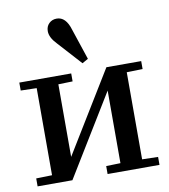

<svg xmlns="http://www.w3.org/2000/svg" viewBox="-88 -876 837 951"><g transform="rotate(-10 330.5 -401.0)"><path d="M104 -42V-480L24 -482V-522H285V-482L213 -480V-115L462 -522H637V-482L557 -480V-42L637 -40V0H376V-40L448 -42V-407L199 0H24V-40ZM207 -748Q207 -772 222.5 -787Q238 -802 261 -802Q307 -802 327 -735L379 -579L349 -562L241 -681Q207 -716 207 -748Z"/></g></svg>

Font: Minipax
Style: Bold
Weight: 500
Designer: Raphaël Ronot, Igor Stepanchenko (Cyrillic)
Foundry: steppetype
Version: Version 1.002